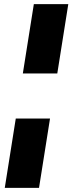

<svg xmlns="http://www.w3.org/2000/svg" viewBox="-20 -725 349 925"><path d="M90 -371 143 -705H309L256 -371ZM3 180 56 -154H221L168 180Z"/></svg>

Font: Nunito Sans 10pt SemiCondensed Black
Style: Italic
Weight: 900
Width: 4
Italic angle: -9°
Designer: Vernon Adams
Foundry: Vernon Adams
Version: Version 3.101;gftools[0.9.27]